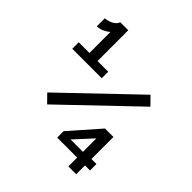

<svg xmlns="http://www.w3.org/2000/svg" viewBox="-196 -871 1011 1011"><g transform="rotate(45 310.0 -365.0)"><path d="M124.7 -730H167.5Q167.5 -708.3 150 -684.2Q132.5 -660 105.7 -643.7Q78.8 -627.3 52.8 -627.3V-687.3Q65.7 -687.3 81.4 -692.7Q97.2 -698 109.4 -707.9Q121.7 -717.8 124.7 -730ZM124.7 -452.5V-730H184.7V-452.5ZM45 -500.8H264.5V-452.5H45ZM551.7 -527.8 158.7 -151.7 114.5 -196.5 507.5 -572.7ZM468.5 0V-226.7L482.3 -223.7L368.5 -99.8L356.3 -108.5H487.3L503.5 -113.5H564.3V-65.5H319.7V-113.5L464 -277.5H526.8V0Z"/></g></svg>

Font: Monaspace Neon Var
Style: Regular
Weight: 400
Designer: Riley Cran and the Lettermatic Team
Version: Version 1.000 (Monaspace Neon Var)